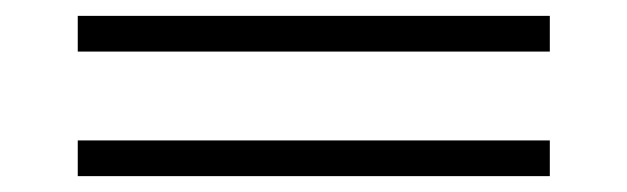

<svg xmlns="http://www.w3.org/2000/svg" viewBox="-20 -484 790 242"><path d="M673 -262H78V-307H673ZM673 -419H78V-464H673Z"/></svg>

Font: Kaisei Opti
Style: Regular
Weight: 400
Designer: Font-Kai, 金井和夫
Foundry: KAZUO KANAI
Version: Version 5.003